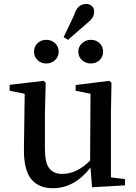

<svg xmlns="http://www.w3.org/2000/svg" viewBox="-20 -949 695 983"><path d="M380.9 -684.6Q380.9 -710 399.9 -727.5Q418.9 -745.1 445.3 -745.1Q471.7 -745.1 489.7 -728Q507.8 -710.9 507.8 -684.6Q507.8 -658.2 489.7 -641.1Q471.7 -624 445.3 -624Q418.9 -624 399.9 -641.1Q380.9 -658.2 380.9 -684.6ZM418 -823.2 328.1 -745.1 305.7 -758.8 358.4 -869.1Q375 -928.7 420.9 -928.7Q438.5 -928.7 450.2 -918.5Q461.9 -908.2 461.9 -889.6Q461.9 -871.1 452.6 -857.4Q443.4 -843.8 418 -823.2ZM261.7 -641.1Q243.2 -624 216.8 -624Q190.4 -624 172.4 -641.1Q154.3 -658.2 154.3 -684.6Q154.3 -710.9 172.4 -728Q190.4 -745.1 216.8 -745.1Q243.2 -745.1 261.7 -728Q280.3 -710.9 280.3 -684.6Q280.3 -658.2 261.7 -641.1ZM547.9 -41 620.1 -32.2V0L451.2 9.8L443.4 -90.8Q360.4 14.6 251 14.6Q177.7 14.6 139.6 -32.2Q101.6 -79.1 102.5 -185.5L106.4 -468.8L29.3 -484.4V-514.6L204.1 -535.2L213.9 -524.4L210 -367.2V-185.5Q210 -117.2 231.9 -87.9Q253.9 -58.6 298.8 -58.6Q373 -58.6 441.4 -127L443.4 -468.8L367.2 -484.4V-513.7L540 -535.2L550.8 -524.4L547.9 -367.2Z"/></svg>

Font: GenYoMin TW TTF SemiBold
Style: Regular
Weight: 600
Version: Version 1.300